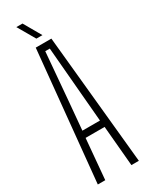

<svg xmlns="http://www.w3.org/2000/svg" viewBox="-244 -987 791 1027"><g transform="rotate(-30 152.0 -473.5)"><path d="M25.5 0 104 -800H200.5L279 0H233L211 -248.5H93.5L71.5 0ZM98 -290.5H206.5L191.5 -464.5L166.5 -758H138.5L113.5 -464ZM131 -840 69 -947H107L168.5 -840Z"/></g></svg>

Font: Big Shoulders Display Thin Light
Style: Regular
Weight: 300
Version: Version 2.002